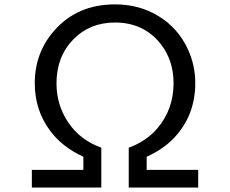

<svg xmlns="http://www.w3.org/2000/svg" viewBox="-20 -823 1040 868"><path d="M356.9 -55.2V-114.3Q261.7 -158.2 208 -230Q137.2 -323.7 137.2 -446.8Q137.2 -585 225.6 -685.1Q329.6 -803.2 500 -803.2Q609.4 -803.2 695.3 -751Q786.1 -696.3 830.6 -597.7Q862.8 -526.4 862.8 -447.3Q862.8 -300.3 766.1 -198.7Q718.8 -148.9 643.1 -114.3V-55.2H876V24.9H562V-155.3Q641.1 -184.1 691.4 -242.7Q764.6 -329.1 764.6 -446.8Q764.6 -551.8 704.6 -626.5Q628.4 -721.2 500 -721.2Q386.7 -721.2 312.5 -646Q235.4 -567.4 235.4 -446.3Q235.4 -349.1 287.6 -271Q340.8 -190.4 438 -155.3V24.9H124V-55.2Z"/></svg>

Font: BIZ UDPGothic
Style: Regular
Weight: 400
Designer: TypeBank Co., Ltd.
Foundry: Morisawa Inc.
Version: Version 1.051